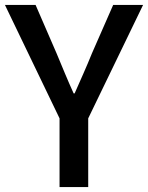

<svg xmlns="http://www.w3.org/2000/svg" viewBox="-23 -757 599 777"><path d="M218 0H334V-278L556 -737H435L349 -541C327 -486 303 -434 279 -379H275C250 -434 229 -486 206 -541L121 -737H-3L218 -278Z"/></svg>

Font: Noto Sans JP Medium
Style: Regular
Weight: 500
Designer: Ryoko NISHIZUKA 西塚涼子 (kana, bopomofo & ideographs); Paul D. Hunt (Latin, Greek & Cyrillic); Sandoll Communications 산돌커뮤니
Foundry: Adobe
Version: Version 2.004;hotconv 1.0.118;makeotfexe 2.5.65603